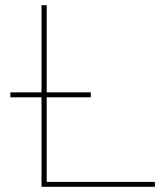

<svg xmlns="http://www.w3.org/2000/svg" viewBox="-20 -720 627 740"><path d="M140 0V-700H160V-19H577V0ZM20 -345V-364H330V-345Z"/></svg>

Font: Montserrat Thin Thin
Style: Regular
Weight: 250
Version: Version 9.000